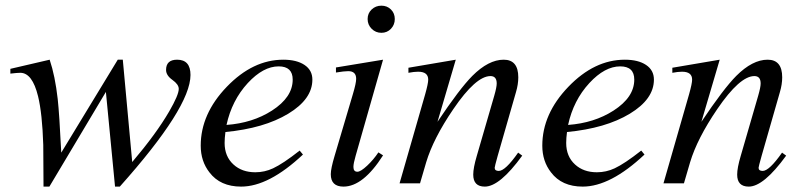

<svg xmlns="http://www.w3.org/2000/svg" viewBox="-20 -656 2874 687"><path d="M661.6 -387.7Q661.6 -271.5 408.7 11.7H391.6L358.9 -327.1Q258.3 -157.7 156.7 11.7H135.7Q135.3 -63 134.8 -137.7Q131.3 -249.5 116.2 -311.5Q95.7 -395.5 52.7 -395.5Q41.5 -395.5 17.1 -392.6V-409.7L157.7 -442.4Q177.2 -384.3 186.5 -301.8Q192.4 -248 199.2 -109.9L401.4 -442.4H419.4Q419.4 -440.9 453.1 -76.2Q539.6 -178.2 585.4 -257.3Q619.6 -316.4 619.6 -337.9Q619.6 -354 596.9 -370.1Q574.2 -386.2 574.2 -405.8Q574.2 -442.4 613.8 -442.4Q661.6 -442.4 661.6 -387.7Z M1097.7 -371.1Q1097.7 -301.3 1011.2 -249Q924.8 -196.8 786.6 -183.6Q783.7 -161.6 783.7 -144.5Q783.7 -96.2 815.4 -67.4Q845.7 -39.6 893.6 -39.6Q926.8 -39.6 957 -53.7Q992.7 -70.3 1052.2 -117.2L1064 -103Q941.9 11.7 842.8 11.7Q768.1 11.7 729.5 -39.1Q698.2 -79.1 698.2 -134.8Q698.2 -248.5 791.5 -345.5Q884.8 -442.4 993.7 -442.4Q1041.5 -442.4 1069.6 -423.6Q1097.7 -404.8 1097.7 -371.1ZM1027.3 -371.1Q1027.3 -418.5 977.1 -418.5Q921.9 -418.5 866.7 -358.9Q809.6 -296.9 790.5 -209Q883.8 -215.8 953.1 -260.3Q1027.3 -308.1 1027.3 -371.1Z M1392.6 -587.9Q1392.6 -567.4 1378.9 -553Q1365.2 -538.6 1344.7 -538.6Q1324.2 -538.6 1309.8 -553Q1295.4 -567.4 1295.4 -587.9Q1295.4 -608.4 1309.8 -622.1Q1324.2 -635.7 1344.7 -635.7Q1365.2 -635.7 1378.9 -622.1Q1392.6 -608.4 1392.6 -587.9ZM1350.6 -100.1Q1279.3 11.7 1209 11.7Q1163.6 11.7 1163.6 -32.7Q1163.6 -52.7 1177.2 -98.1L1242.7 -319.3Q1254.4 -358.4 1254.4 -374Q1254.4 -401.4 1226.1 -401.4Q1211.4 -401.4 1182.1 -396.5V-414.6L1350.6 -442.4L1252.4 -98.1Q1244.6 -71.3 1244.6 -58.6Q1244.6 -41.5 1258.8 -41.5Q1270.5 -41.5 1293.7 -63.2Q1316.9 -85 1334 -110.8Z M1848.6 -99.1Q1768.1 11.7 1714.8 11.7Q1673.3 11.7 1673.3 -31.2Q1673.3 -55.2 1686 -98.1L1748.5 -313.5Q1757.3 -343.8 1757.3 -357.4Q1757.3 -383.8 1734.9 -383.8Q1682.6 -383.8 1602.1 -265.6Q1530.3 -160.2 1504.9 -75.2L1482.9 0H1409.7L1501.5 -319.3Q1512.2 -357.4 1512.2 -371.1Q1512.2 -399.4 1476.1 -399.4Q1461.4 -399.4 1441.4 -395.5V-413.6L1610.8 -442.4L1545.4 -220.2Q1624.5 -338.4 1669.9 -384.3Q1728 -442.4 1782.2 -442.4Q1834.5 -442.4 1834.5 -379.4Q1834.5 -354 1826.2 -326.2L1760.7 -98.1Q1750 -59.6 1750 -55.7Q1750 -44.4 1764.6 -44.4Q1788.1 -44.4 1834 -109.9Z M2319.8 -371.1Q2319.8 -301.3 2233.4 -249Q2147 -196.8 2008.8 -183.6Q2005.9 -161.6 2005.9 -144.5Q2005.9 -96.2 2037.6 -67.4Q2067.9 -39.6 2115.7 -39.6Q2148.9 -39.6 2179.2 -53.7Q2214.8 -70.3 2274.4 -117.2L2286.1 -103Q2164.1 11.7 2064.9 11.7Q1990.2 11.7 1951.7 -39.1Q1920.4 -79.1 1920.4 -134.8Q1920.4 -248.5 2013.7 -345.5Q2106.9 -442.4 2215.8 -442.4Q2263.7 -442.4 2291.7 -423.6Q2319.8 -404.8 2319.8 -371.1ZM2249.5 -371.1Q2249.5 -418.5 2199.2 -418.5Q2144 -418.5 2088.9 -358.9Q2031.7 -296.9 2012.7 -209Q2106 -215.8 2175.3 -260.3Q2249.5 -308.1 2249.5 -371.1Z M2793 -99.1Q2712.4 11.7 2659.2 11.7Q2617.7 11.7 2617.7 -31.2Q2617.7 -55.2 2630.4 -98.1L2692.9 -313.5Q2701.7 -343.8 2701.7 -357.4Q2701.7 -383.8 2679.2 -383.8Q2627 -383.8 2546.4 -265.6Q2474.6 -160.2 2449.2 -75.2L2427.2 0H2354L2445.8 -319.3Q2456.5 -357.4 2456.5 -371.1Q2456.5 -399.4 2420.4 -399.4Q2405.8 -399.4 2385.7 -395.5V-413.6L2555.2 -442.4L2489.7 -220.2Q2568.8 -338.4 2614.3 -384.3Q2672.4 -442.4 2726.6 -442.4Q2778.8 -442.4 2778.8 -379.4Q2778.8 -354 2770.5 -326.2L2705.1 -98.1Q2694.3 -59.6 2694.3 -55.7Q2694.3 -44.4 2709 -44.4Q2732.4 -44.4 2778.3 -109.9Z"/></svg>

Font: Dai Banna SIL Light
Style: Oblique
Weight: 400
Italic angle: -11°
Designer: Victor Gaultney
Foundry: SIL International
Version: Version 2.000